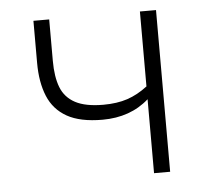

<svg xmlns="http://www.w3.org/2000/svg" viewBox="-42 -537 637 582"><g transform="rotate(-5 276.5 -246.0)"><path d="M404 0V-225Q376 -200 340.5 -187.5Q305 -175 263 -175Q195 -175 155 -197.5Q115 -220 97.5 -262.5Q80 -305 80 -364V-492H128V-366Q128 -317 140.5 -285Q153 -253 184 -236.5Q215 -220 269 -220Q311 -220 342.5 -230.5Q374 -241 404 -264V-492H453V0Z"/></g></svg>

Font: Nunito Sans 7pt SemiCondensed ExtraLight
Style: Regular
Weight: 250
Width: 4
Designer: Vernon Adams
Foundry: Vernon Adams
Version: Version 3.101;gftools[0.9.27]